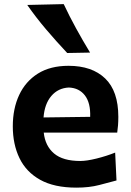

<svg xmlns="http://www.w3.org/2000/svg" viewBox="-20 -880 623 915"><path d="M344.2 14.2Q238.3 14.2 171.4 -23.2Q104.5 -60.5 72.8 -126.5Q41 -192.4 41 -277.8Q41 -362.3 71.3 -427.2Q101.6 -492.2 160.6 -529.3Q219.7 -566.4 306.6 -566.4Q418.5 -566.4 481.2 -506.1Q543.9 -445.8 543.9 -323.2Q543.9 -300.8 542.5 -283Q541 -265.1 538.6 -248H188.5Q195.3 -184.6 237.5 -148.7Q279.8 -112.8 362.8 -112.8Q393.1 -112.8 440.2 -124.5Q487.3 -136.2 528.8 -152.8L535.2 -20Q501 -10.7 453.1 1.7Q405.3 14.2 344.2 14.2ZM409.7 -323.2Q412.1 -389.2 384.8 -425Q357.4 -460.9 308.1 -462.9Q256.8 -460.4 224.6 -422.6Q192.4 -384.8 187.5 -320.3ZM300.3 -627.4Q248 -683.1 199.5 -740.2Q150.9 -797.4 109.9 -856.4L283.7 -860.4Q311 -802.2 342.5 -744.9Q374 -687.5 409.2 -629.4Z"/></svg>

Font: Pinar-DS2-FD Bold
Style: Regular
Weight: 700
Designer: Amin Abedi
Version: Version 3.000